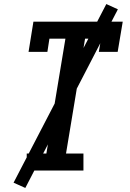

<svg xmlns="http://www.w3.org/2000/svg" viewBox="-20 -842 640 948"><path d="M112 0V-84H209L303 -651H224L214 -586H121L145 -735H586L561 -586H468L479 -651H400L306 -84H392V0ZM105 86 47 60 505 -822 562 -796Z"/></svg>

Font: Iosevka Etoile Medium Oblique
Style: Regular
Weight: 500
Italic angle: -9°
Designer: Belleve Invis
Foundry: Belleve Invis
Version: Version 15.5.2; ttfautohint (v1.8.4)